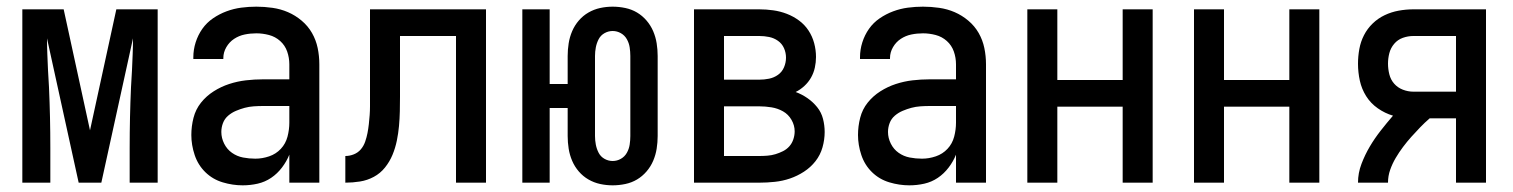

<svg xmlns="http://www.w3.org/2000/svg" viewBox="-20 -548 4540 576"><path d="M47 0V-520H171L250 -157L329 -520H453V0H369V-104Q369 -150 370 -195.5Q371 -241 373 -286L376 -338Q377 -362 378 -385.5Q379 -409 379 -433L284 0H216L121 -433Q121 -409 122 -385.5Q123 -362 124 -338L127 -286Q129 -241 130 -195.5Q131 -150 131 -104V0Z M708 8Q678 8 648 -1Q618 -10 596 -31.5Q574 -53 564 -83Q554 -113 554 -143Q554 -169 560.5 -194.5Q567 -220 583 -240Q599 -260 621 -274Q643 -288 667.5 -296Q692 -304 717.5 -307Q743 -310 769 -310H848V-355Q848 -375 841.5 -393.5Q835 -412 820.5 -425Q806 -438 787 -443Q768 -448 749 -448Q731 -448 714 -444.5Q697 -441 682.5 -431.5Q668 -422 659 -406.5Q650 -391 650 -374V-371H560V-376Q560 -399 567 -421Q574 -443 587 -461.5Q600 -480 619 -493Q638 -506 659.5 -514Q681 -522 703.5 -525Q726 -528 749 -528Q773 -528 797.5 -524.5Q822 -521 844 -511.5Q866 -502 885 -486Q904 -470 916 -449Q928 -428 933 -404Q938 -380 938 -355V0H848V-84Q840 -64 826 -45.5Q812 -27 793.5 -14.5Q775 -2 753 3Q731 8 708 8ZM746 -72Q767 -72 787.5 -79Q808 -86 822.5 -101.5Q837 -117 842.5 -138Q848 -159 848 -180V-230H769Q755 -230 741 -229Q727 -228 714 -224.5Q701 -221 688 -215.5Q675 -210 664.5 -201Q654 -192 649 -179Q644 -166 644 -152Q644 -134 652.5 -117Q661 -100 676 -89.5Q691 -79 709 -75.5Q727 -72 746 -72Z M1016 0V-80Q1029 -80 1041.5 -85Q1054 -90 1062.5 -100Q1071 -110 1075.5 -123Q1080 -136 1082.5 -149Q1085 -162 1086.5 -175.5Q1088 -189 1089 -202.5Q1090 -216 1090 -229Q1090 -242 1090 -256V-520H1438V0H1348V-440H1180V-258Q1180 -236 1179.5 -214Q1179 -192 1177 -170Q1175 -148 1170.5 -126Q1166 -104 1157.5 -83.5Q1149 -63 1135 -45.5Q1121 -28 1101.5 -17.5Q1082 -7 1060 -3.5Q1038 0 1016 0Z M1818 8Q1799 8 1780.5 4Q1762 0 1745.5 -9.5Q1729 -19 1716.5 -33.5Q1704 -48 1696.5 -65.5Q1689 -83 1686 -102Q1683 -121 1683 -140V-224H1629V0H1547V-520H1629V-296H1683V-380Q1683 -399 1686 -418Q1689 -437 1696.5 -454.5Q1704 -472 1716.5 -486.5Q1729 -501 1745.5 -510.5Q1762 -520 1780.5 -524Q1799 -528 1818 -528Q1837 -528 1856 -524Q1875 -520 1891 -510.5Q1907 -501 1919.5 -486.5Q1932 -472 1939.5 -454.5Q1947 -437 1950 -418Q1953 -399 1953 -380V-140Q1953 -121 1950 -102Q1947 -83 1939.5 -65.5Q1932 -48 1919.5 -33.5Q1907 -19 1891 -9.5Q1875 0 1856 4Q1837 8 1818 8ZM1818 -65Q1831 -65 1842.5 -71.5Q1854 -78 1860.5 -89.5Q1867 -101 1869 -114Q1871 -127 1871 -140V-380Q1871 -393 1869 -406Q1867 -419 1860.5 -430.5Q1854 -442 1842.5 -448.5Q1831 -455 1818 -455Q1805 -455 1793.5 -448.5Q1782 -442 1776 -430.5Q1770 -419 1767.5 -406Q1765 -393 1765 -380V-140Q1765 -127 1767.5 -114Q1770 -101 1776 -89.5Q1782 -78 1793.5 -71.5Q1805 -65 1818 -65Z M2258 0H2062V-520H2258Q2279 -520 2300 -517Q2321 -514 2340.5 -506.5Q2360 -499 2377 -486.5Q2394 -474 2405.5 -456.5Q2417 -439 2422.5 -418.5Q2428 -398 2428 -377Q2428 -361 2424.5 -345Q2421 -329 2413 -315Q2405 -301 2393 -290Q2381 -279 2367 -272Q2386 -265 2402.5 -253.5Q2419 -242 2431.5 -226.5Q2444 -211 2449 -191.5Q2454 -172 2454 -152Q2454 -129 2447.5 -106Q2441 -83 2426.5 -64.5Q2412 -46 2392 -33Q2372 -20 2350 -12.5Q2328 -5 2304.5 -2.5Q2281 0 2258 0ZM2152 -309H2258Q2273 -309 2287.5 -312Q2302 -315 2314 -323.5Q2326 -332 2332 -346Q2338 -360 2338 -375Q2338 -390 2332 -403.5Q2326 -417 2314 -425.5Q2302 -434 2287.5 -437Q2273 -440 2258 -440H2152ZM2152 -80H2258Q2270 -80 2282.5 -81Q2295 -82 2306.5 -85.5Q2318 -89 2329 -94.5Q2340 -100 2348 -109Q2356 -118 2360 -130Q2364 -142 2364 -154Q2364 -172 2354.5 -188.5Q2345 -205 2329 -214Q2313 -223 2294.5 -226Q2276 -229 2258 -229H2152Z M2708 8Q2678 8 2648 -1Q2618 -10 2596 -31.5Q2574 -53 2564 -83Q2554 -113 2554 -143Q2554 -169 2560.5 -194.5Q2567 -220 2583 -240Q2599 -260 2621 -274Q2643 -288 2667.5 -296Q2692 -304 2717.5 -307Q2743 -310 2769 -310H2848V-355Q2848 -375 2841.5 -393.5Q2835 -412 2820.5 -425Q2806 -438 2787 -443Q2768 -448 2749 -448Q2731 -448 2714 -444.5Q2697 -441 2682.5 -431.5Q2668 -422 2659 -406.5Q2650 -391 2650 -374V-371H2560V-376Q2560 -399 2567 -421Q2574 -443 2587 -461.5Q2600 -480 2619 -493Q2638 -506 2659.5 -514Q2681 -522 2703.5 -525Q2726 -528 2749 -528Q2773 -528 2797.5 -524.5Q2822 -521 2844 -511.5Q2866 -502 2885 -486Q2904 -470 2916 -449Q2928 -428 2933 -404Q2938 -380 2938 -355V0H2848V-84Q2840 -64 2826 -45.5Q2812 -27 2793.5 -14.5Q2775 -2 2753 3Q2731 8 2708 8ZM2746 -72Q2767 -72 2787.5 -79Q2808 -86 2822.5 -101.5Q2837 -117 2842.5 -138Q2848 -159 2848 -180V-230H2769Q2755 -230 2741 -229Q2727 -228 2714 -224.5Q2701 -221 2688 -215.5Q2675 -210 2664.5 -201Q2654 -192 2649 -179Q2644 -166 2644 -152Q2644 -134 2652.5 -117Q2661 -100 2676 -89.5Q2691 -79 2709 -75.5Q2727 -72 2746 -72Z M3062 0V-520H3152V-308H3348V-520H3438V0H3348V-228H3152V0Z M3562 0V-520H3652V-308H3848V-520H3938V0H3848V-228H3652V0Z M4054 0Q4054 -29 4064.5 -56.5Q4075 -84 4089.5 -108.5Q4104 -133 4122 -156Q4140 -179 4159 -201Q4135 -208 4113.5 -223Q4092 -238 4078.5 -259.5Q4065 -281 4059.5 -306Q4054 -331 4054 -357Q4054 -379 4058 -401Q4062 -423 4072 -442.5Q4082 -462 4098 -477.5Q4114 -493 4134 -502.5Q4154 -512 4176 -516Q4198 -520 4220 -520H4438V0H4348V-193H4269Q4254 -180 4240.5 -166Q4227 -152 4214 -137.5Q4201 -123 4189 -107Q4177 -91 4167 -74Q4157 -57 4150.5 -38.5Q4144 -20 4144 0ZM4348 -273V-440H4220Q4204 -440 4188.5 -434.5Q4173 -429 4162.5 -416.5Q4152 -404 4148 -388.5Q4144 -373 4144 -357Q4144 -341 4148 -325Q4152 -309 4162.5 -297Q4173 -285 4188.5 -279Q4204 -273 4220 -273Z"/></svg>

Font: Iosevka Term Curly Medium
Style: Regular
Weight: 500
Designer: Belleve Invis
Foundry: Belleve Invis
Version: Version 32.3.0